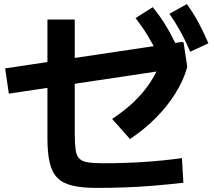

<svg xmlns="http://www.w3.org/2000/svg" viewBox="-20 -875 1040 935"><path d="M451 40Q380 40 333 29Q286 18 259.5 -9Q233 -36 222 -83Q211 -130 211 -202V-780H344V-228Q344 -178 348 -147.5Q352 -117 366 -103Q380 -89 408 -84.5Q436 -80 484 -80Q583 -80 677 -86Q771 -92 866 -105L873 15Q802 23 732 29Q662 35 592 37.5Q522 40 451 40ZM23 -419 5 -542 867 -671 874 -668 892 -549ZM526 -296Q586 -335 633.5 -380.5Q681 -426 715 -479Q749 -532 769 -589L892 -549Q874 -484 834 -420Q794 -356 737.5 -299.5Q681 -243 613 -198ZM751 -607Q724 -661 698 -703.5Q672 -746 640 -787L724 -840Q759 -797 786.5 -752Q814 -707 839 -654ZM906 -623Q883 -678 858.5 -722Q834 -766 805 -808L890 -855Q922 -811 947 -764.5Q972 -718 995 -664Z"/></svg>

Font: M PLUS 2 Thin
Style: Bold
Weight: 700
Version: Version 1.001